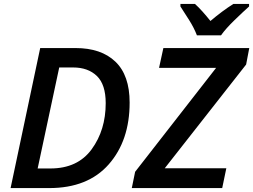

<svg xmlns="http://www.w3.org/2000/svg" viewBox="-20 -959 1291 979"><path d="M34 0H231Q428 0 534.5 -121Q641 -242 641 -436Q641 -575 568.5 -644.5Q496 -714 365 -714H185ZM172 -100 282 -615H353Q429 -615 474 -571.5Q519 -528 519 -433Q519 -296 447.5 -198Q376 -100 237 -100ZM652 0 669 -83 1082 -613H791L813 -714H1251L1235 -630L820 -101H1134L1113 0ZM984 -779H1107Q1131 -813 1176.5 -857Q1222 -901 1250 -926V-939H1170Q1113 -903 1053 -852Q1034 -876 1013 -899.5Q992 -923 974 -939H900V-926Q919 -897 944.5 -856.5Q970 -816 984 -779Z"/></svg>

Font: Noto Sans UI Medium
Style: Italic
Weight: 500
Italic angle: -12°
Designer: Monotype Design Team
Foundry: Monotype Imaging Inc.
Version: Version 1.901